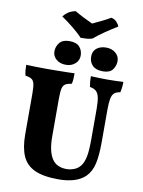

<svg xmlns="http://www.w3.org/2000/svg" viewBox="-112 -1148 915 1232"><g transform="rotate(10 345.5 -532.0)"><path d="M589 -275Q589 -189 577 -134.5Q565 -80 530 -45Q500 -17 456.5 -4Q413 9 357 9Q258 9 201.5 -17Q145 -43 121 -97.5Q97 -152 97 -237V-502Q97 -546 92 -567.5Q87 -589 73 -597.5Q59 -606 33 -610Q26 -639 26 -679Q46 -678 82.5 -677Q119 -676 157 -676Q182 -676 219.5 -676.5Q257 -677 291 -677.5Q325 -678 341 -679Q341 -659 340 -642Q339 -625 335 -610Q308 -606 294 -597.5Q280 -589 275 -567.5Q270 -546 270 -502V-253Q270 -162 299.5 -113.5Q329 -65 397 -65Q420 -65 445.5 -74.5Q471 -84 488 -107Q503 -127 511.5 -164.5Q520 -202 520 -280V-478Q520 -527 514 -554Q508 -581 493.5 -593.5Q479 -606 453 -610Q447 -646 447 -679Q467 -678 500 -677Q533 -676 555 -676Q582 -676 611 -677Q640 -678 659 -679Q659 -661 657 -643.5Q655 -626 651 -610Q626 -607 612.5 -595Q599 -583 594 -557Q589 -531 589 -484ZM517 -723Q472 -723 449.5 -745.5Q427 -768 427 -804Q427 -839 451 -858Q475 -877 513 -877Q550 -877 574.5 -856Q599 -835 599 -804Q599 -773 580.5 -748Q562 -723 517 -723ZM276 -723Q237 -723 213 -744Q189 -765 189 -795Q189 -827 209 -852Q229 -877 273 -877Q319 -877 339.5 -854Q360 -831 360 -797Q360 -766 336 -744.5Q312 -723 276 -723ZM340 -910Q287 -965 200 -1025Q214 -1043 232 -1055Q250 -1067 279 -1073Q304 -1058 335.5 -1042Q367 -1026 396 -1013Q420 -1024 454 -1040.5Q488 -1057 511 -1071Q532 -1068 546 -1053Q560 -1038 565 -1023Q527 -1000 486.5 -972.5Q446 -945 416 -919Q399 -913 379.5 -911.5Q360 -910 340 -910Z"/></g></svg>

Font: Vollkorn ExtraBold
Style: Regular
Weight: 800
Designer: Friedrich Althausen
Foundry: Friedrich Althausen
Version: Version 5.000; ttfautohint (v1.8.3)